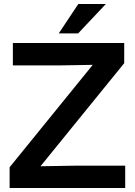

<svg xmlns="http://www.w3.org/2000/svg" viewBox="-20 -934 670 954"><path d="M27.8 0V-103L440.9 -611.8L270 -608.9H43.9V-720.2H597.2V-620.1L181.2 -107.9L354 -110.8H602.1V0ZM272 -768.1 369.1 -914.1H505.9L368.2 -768.1Z"/></svg>

Font: Aspekta 550
Style: Regular
Weight: 550
Designer: Ivo Dolenc
Version: Version 2.000